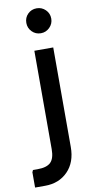

<svg xmlns="http://www.w3.org/2000/svg" viewBox="-155 -760 488 1001"><g transform="rotate(-10 89.0 -259.5)"><path d="M-54 200V119L-49 108H-24Q24 108 45 87.5Q66 67 66 18V-503H166V24Q166 105 119.5 152.5Q73 200 -1 200ZM116 -587Q88 -587 69 -606.5Q50 -626 50 -653Q50 -681 69 -700Q88 -719 116 -719Q143 -719 162.5 -700Q182 -681 182 -653Q182 -626 162.5 -606.5Q143 -587 116 -587Z"/></g></svg>

Font: Fustat SemiBold
Style: Regular
Weight: 600
Designer: Mohamed Gaber, Khaled Hosny, Laura Garcia Mut
Foundry: Kief Type Foundry, Alif Type Foundry, Hard Type Foundry
Version: Version 1.007